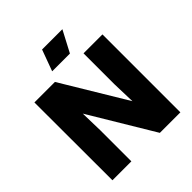

<svg xmlns="http://www.w3.org/2000/svg" viewBox="-249 -1112 1277 1277"><g transform="rotate(-45 390.0 -473.0)"><path d="M70 -733 71 0H249V-292L245 -453L517 0H710V-733H532V-441L537 -278L263 -733ZM300 -796H467L546 -946H355Z"/></g></svg>

Font: Kreadon Extra Bold
Style: Regular
Weight: 800
Designer: kohakuno
Foundry: StudioGnu
Version: Version 1.000;Glyphs 3.1.2 (3151)